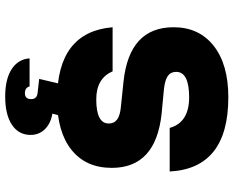

<svg xmlns="http://www.w3.org/2000/svg" viewBox="-100 -580 900 740"><g transform="rotate(90 350.0 -210.0)"><path d="M255 -194Q282 -131 363 -131Q456 -131 456 -179Q456 -200 440.5 -211.5Q425 -223 391 -226L295 -236Q85 -258 85 -429Q85 -527 156.5 -583.5Q228 -640 355 -640Q629 -640 641 -414H473Q452 -489 355 -489Q257 -489 257 -439Q257 -418 272.5 -407Q288 -396 322 -392L417 -383Q627 -361 627 -191Q627 -91 557.5 -35.5Q488 20 363 20Q103 20 85 -194ZM310 -20H433L418 38Q457 45 478.5 67.5Q500 90 500 122Q500 168 461 194Q422 220 352 220Q285 220 246.5 195Q208 170 205 126H313Q318 144 339 144Q362 144 362 120Q362 97 337 95L284 89Z"/></g></svg>

Font: Martian Mono ExtraBold
Style: Regular
Weight: 800
Monospace: yes
Designer: Roman Shamin
Foundry: Evil Martians
Version: Version 1.000; ttfautohint (v1.8.4.7-5d5b)